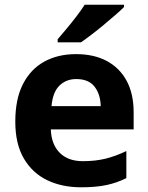

<svg xmlns="http://www.w3.org/2000/svg" viewBox="-20 -786 631 816"><path d="M303 -556Q379 -556 433.5 -527Q488 -498 518 -443Q548 -388 548 -308V-236H196Q198 -173 233.5 -137Q269 -101 332 -101Q385 -101 428 -111.5Q471 -122 517 -144V-29Q477 -9 432.5 0.5Q388 10 325 10Q243 10 180 -20.5Q117 -51 81 -113Q45 -175 45 -269Q45 -365 77.5 -428.5Q110 -492 168 -524Q226 -556 303 -556ZM304 -450Q261 -450 232.5 -422Q204 -394 199 -335H408Q407 -385 382 -417.5Q357 -450 304 -450ZM507 -756Q493 -742 470 -722Q447 -702 420.5 -680Q394 -658 368.5 -638.5Q343 -619 324 -606H225V-619Q241 -638 262.5 -663.5Q284 -689 305 -716.5Q326 -744 340 -766H507Z"/></svg>

Font: Noto Sans Sundanese
Style: Bold
Weight: 700
Version: Version 2.003